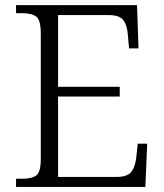

<svg xmlns="http://www.w3.org/2000/svg" viewBox="-20 -734 646 754"><path d="M558.1 -169.9 550.8 0H43V-32.2H69.8Q105 -32.2 122.6 -45.2Q140.1 -58.1 140.1 -108.9V-603Q140.1 -654.8 122.6 -668.5Q105 -682.1 69.8 -682.1H43V-713.9H518.1L523.9 -543.9H486.8L481.9 -599.1Q479 -636.2 463.9 -655.5Q448.7 -674.8 406.7 -674.8H208V-393.1H450.2V-355H208V-39.1H436Q480 -39.1 495.4 -58.6Q510.7 -78.1 515.1 -115.2L521 -169.9Z"/></svg>

Font: Koh Santepheap Light
Style: Regular
Weight: 300
Designer: Danh Hong
Version: Version 2.002; ttfautohint (v1.8.3)